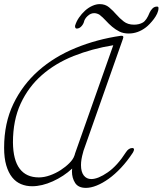

<svg xmlns="http://www.w3.org/2000/svg" viewBox="-20 -890 791 934"><path d="M593 -150Q606 -170 624 -170Q632 -169 632 -163Q632 -157 626 -147Q599 -106 569 -74Q539 -42 509 -20.5Q479 1 450.5 12.5Q422 24 398 24Q361 24 345.5 0Q330 -24 330 -56Q330 -65 331 -70Q290 -32 237 -8Q184 16 136 16Q107 16 82 5.5Q57 -5 39 -27.5Q21 -50 10.5 -85.5Q0 -121 0 -171Q0 -291 45 -384.5Q90 -478 167 -546Q244 -614 347.5 -656.5Q451 -699 568 -716H572Q580 -716 580 -709Q580 -707 578 -701L386 -156Q386 -156 384 -148Q374 -114 374 -87Q374 -54 387.5 -36.5Q401 -19 424 -19Q457 -19 504 -51.5Q551 -84 593 -150ZM342 -133Q344 -140 344.5 -140.5Q345 -141 345 -143L531 -670Q427 -653 338 -617.5Q249 -582 183.5 -524.5Q118 -467 80.5 -386Q43 -305 43 -197Q44 -111 76 -69Q108 -27 169 -27Q195 -27 223 -37Q251 -47 275 -62.5Q299 -78 317.5 -96.5Q336 -115 342 -133ZM388 -782Q384 -770 374.5 -760.5Q365 -751 353 -751Q345 -751 345 -764Q351 -785 364 -804Q377 -823 393.5 -838Q410 -853 429 -861.5Q448 -870 465 -870Q492 -870 510.5 -854.5Q529 -839 545.5 -820Q562 -801 582 -785.5Q602 -770 632 -770Q657 -770 675 -780.5Q693 -791 708 -829Q713 -840 722 -849Q731 -858 744 -858Q751 -858 751 -851Q751 -838 744.5 -824Q738 -810 728.5 -797.5Q719 -785 708.5 -774Q698 -763 690 -757Q651 -727 606 -727Q580 -727 561 -736.5Q542 -746 525.5 -760Q509 -774 494.5 -790Q480 -806 463 -819Q450 -826 438 -826Q421 -826 406 -812Q391 -798 388 -782Z"/></svg>

Font: Discipuli Britannica
Style: Regular
Weight: 400
Designer: Peter Wiegel
Foundry: Peter Wiegel
Version: Version 0.001 2009